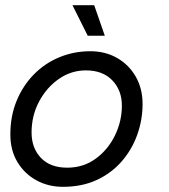

<svg xmlns="http://www.w3.org/2000/svg" viewBox="-20 -708 652 742"><path d="M223 14Q167 14 121 -11Q75 -36 47.5 -81.5Q20 -127 20 -188Q20 -260 44.5 -319Q69 -378 111.5 -421Q154 -464 210 -487Q266 -510 329 -510Q387 -510 432.5 -484Q478 -458 504.5 -412Q531 -366 531 -306Q531 -245 510.5 -187.5Q490 -130 450.5 -84.5Q411 -39 354 -12.5Q297 14 223 14ZM240 -60Q302 -60 349.5 -94.5Q397 -129 424 -184Q451 -239 451 -300Q451 -359 414 -397.5Q377 -436 312 -436Q255 -436 207.5 -403Q160 -370 131 -315.5Q102 -261 102 -196Q102 -136 138 -98Q174 -60 240 -60ZM319 -570 260 -688H344L385 -570Z"/></svg>

Font: Space Mono
Style: Italic
Weight: 400
Italic angle: -12°
Monospace: yes
Designer: Colophon Foundry + Benjamin Critton
Foundry: Colophon Foundry & Benjamin Critton
Version: Version 1.003; ttfautohint (v1.8.4.7-5d5b)